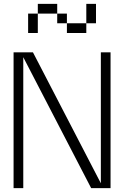

<svg xmlns="http://www.w3.org/2000/svg" viewBox="-20 -970 640 990"><path d="M450 0H550V-700H500V-25L150 -700H50V0H100V-675ZM125 -800H175V-900H125ZM175 -900H275V-950H175ZM275 -850H325V-900H275ZM325 -800H425V-850H325ZM425 -850H475V-950H425Z"/></svg>

Font: LS-VG5000 Light
Style: Regular
Weight: 400
Designer: Justin Bihan, 2021
Foundry: Justin Bihan, 2021
Version: Version 1.000;Glyphs 3.1.2 (3151)